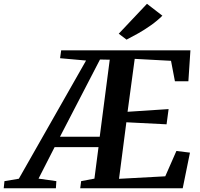

<svg xmlns="http://www.w3.org/2000/svg" viewBox="-112 -1014 1078 1034"><path d="M-92 0 -88 -38.5 -10.5 -51.5 351.5 -688 211.5 -700.5 217.5 -743H913.5L902.5 -576.5H830L809 -686.5L613.5 -697L575 -412L796 -426.5L785 -344.5L568.5 -355.5L529 -51L778 -64.5L838 -201L911 -192L872 0H320L325 -38.5L396.5 -52L418.5 -221.5H182L95.5 -52L191.5 -38.5L189 0ZM211 -277.5H425L479 -692.5L426.5 -693.5ZM569.5 -800.5 527.5 -832.5 679.5 -993.5 762.5 -929.5Q735.5 -902.5 701.2 -878.2Q667 -854 632.5 -834.5Q598 -815 569.5 -800.5Z"/></svg>

Font: Merriweather 48pt SemiBold
Style: Italic
Weight: 600
Italic angle: -7.8°
Designer: Eben Sorkin
Foundry: Eben Sorkin
Version: Version 2.101